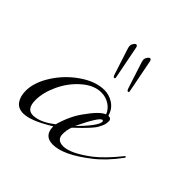

<svg xmlns="http://www.w3.org/2000/svg" viewBox="-195 -979 1182 1182"><g transform="rotate(45 396.0 -388.0)"><path d="M523 -551Q523 -546 515 -546Q509 -546 504 -560L454 -714Q444 -741 444 -756Q444 -764 452 -776Q460 -788 468 -788Q477 -788 480 -773L519 -574Q523 -554 523 -551ZM403 -551Q403 -546 395 -546Q389 -546 384 -560L334 -714Q324 -741 324 -756Q324 -764 332 -776Q340 -788 348 -788Q357 -788 360 -773L399 -574Q403 -554 403 -551ZM652 -98Q511 12 420 12Q342 12 342 -70Q221 5 155 5Q111 5 89 -25.5Q67 -56 67 -105Q67 -178 119 -259.5Q171 -341 251.5 -396Q332 -451 407 -451Q450 -451 486.5 -426.5Q523 -402 536 -356Q562 -356 562 -334Q562 -321 559.5 -309Q557 -297 550.5 -284.5Q544 -272 539.5 -263.5Q535 -255 524 -242Q513 -229 508.5 -224Q504 -219 490.5 -205Q477 -191 474 -188Q468 -182 452 -167Q436 -152 428 -144Q416 -113 416 -78Q416 -26 472 -26Q535 -26 644 -108Q706 -156 780 -248Q784 -254 788 -254Q792 -254 792 -250Q792 -248 790 -244Q722 -152 652 -98ZM404 -427Q341 -427 280.5 -374.5Q220 -322 185 -247.5Q150 -173 150 -107Q150 -29 205 -29Q267 -29 344 -90Q371 -186 420 -252Q480 -337 520 -352Q507 -386 475 -406.5Q443 -427 404 -427ZM435 -166Q536 -267 536 -304Q536 -312 528 -312Q505 -312 435 -166Z"/></g></svg>

Font: Miama Nueva
Style: Medium
Weight: 400
Italic angle: -28°
Version: Version 1.0